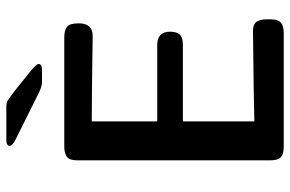

<svg xmlns="http://www.w3.org/2000/svg" viewBox="-175 -742 917 607"><g transform="rotate(-90 283.5 -438.5)"><path d="M80.1 -42V-651.9Q80.1 -667 84 -676Q87.9 -685.1 96.4 -688.5Q105 -691.9 110.6 -692.9Q116.2 -693.8 126 -693.8H469.2Q491.2 -693.8 502.2 -685.3Q513.2 -676.8 513.2 -647.9Q513.2 -604 473.1 -604Q284.2 -606.9 203.1 -606.9V-399.9H443.8Q486.8 -399.9 486.8 -359.9Q486.8 -338.9 478 -328.9Q469.2 -318.8 444.8 -318.8H203.1V-92.8Q215.3 -92.8 260.3 -94Q305.2 -95.2 372.6 -95.7Q439.9 -96.2 486.8 -97.2Q510.7 -97.2 518.3 -85.7Q525.9 -74.2 525.9 -54.2V-42Q525.9 -18.1 515.4 -9Q504.9 0 482.9 0H123Q101.1 0 90.6 -8.5Q80.1 -17.1 80.1 -42ZM126 -866.2Q126 -877.4 147 -877H250Q253.9 -877 256.8 -876.5Q259.8 -876 262.7 -875.5Q265.6 -875 269.8 -872.1Q273.9 -869.1 277.8 -866.7Q281.7 -864.3 290.3 -857.7Q298.8 -851.1 306.4 -845.2Q314 -839.4 327.9 -827.9Q341.8 -816.4 356 -805.2Q384.8 -782.2 384.8 -775.4Q384.8 -764.2 365.7 -764.2H326.7Q314.5 -764.2 293.7 -774.2Q272.9 -784.2 147 -847.2Q126 -857.4 126 -866.2Z"/></g></svg>

Font: CMU Sans Serif Demi Condensed
Style: DemiCondensed
Weight: 600
Width: 3
Version: Version 0.7.0